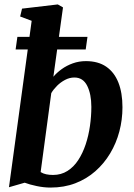

<svg xmlns="http://www.w3.org/2000/svg" viewBox="-20 -837 605 867"><path d="M221 -490.5Q236.5 -509 258.8 -525Q281 -541 308.8 -551Q336.5 -561 368 -561Q423 -561 459.5 -536Q496 -511 514.5 -464.5Q533 -418 533 -352.5Q533 -296.5 519 -243.5Q505 -190.5 477.5 -144.5Q450 -98.5 410.5 -63.8Q371 -29 320.2 -9.5Q269.5 10 208 10Q178 10 145.8 3.2Q113.5 -3.5 91.5 -12L20.5 8.5L123 -743L71 -762.5L79.5 -798L241 -817L264.5 -803.5ZM163.5 -60Q174.5 -53 188.5 -50Q202.5 -47 219.5 -47Q256 -47 284.5 -65Q313 -83 333.2 -114Q353.5 -145 366.8 -184.8Q380 -224.5 386.2 -268.2Q392.5 -312 392.5 -354.5Q392.5 -412 373.8 -449.5Q355 -487 316 -487Q294 -487 273.8 -476.2Q253.5 -465.5 237.5 -449.5Q221.5 -433.5 211.5 -416.5ZM58.5 -670.5H375L367 -613.5H50.5Z"/></svg>

Font: Merriweather 36pt
Style: Bold Italic
Weight: 700
Italic angle: -7.8°
Version: Version 2.101